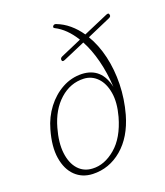

<svg xmlns="http://www.w3.org/2000/svg" viewBox="-136 -822 790 922"><g transform="rotate(-20 258.5 -361.0)"><path d="M424.5 -204.5Q395 -100.5 328.8 -44.5Q262.5 11.5 179 8.5Q126.5 6.5 91.5 -27.2Q56.5 -61 46.8 -121.2Q37 -181.5 60.5 -263Q76.5 -320.5 111 -365.8Q145.5 -411 192.5 -436.8Q239.5 -462.5 293 -461Q391.5 -457 414.5 -351Q410.5 -424.5 394.2 -488Q378 -551.5 351.5 -600.5L239 -552Q225.5 -546.5 224 -556Q221.5 -567.5 235 -573L341 -619Q300.5 -685 246 -712.5Q237 -717 243.5 -725Q249 -732 259 -728.5Q293.5 -715.5 322.5 -691Q351.5 -666.5 374 -633.5L501.5 -688.5Q515 -694 516 -683.5Q519.5 -673 506 -667.5L385.5 -615Q417 -562.5 432.8 -495Q448.5 -427.5 446.8 -353Q445 -278.5 424.5 -204.5ZM187 -16.5Q247 -13 304 -61Q361 -109 388.5 -207Q407 -274.5 398.5 -325.5Q390 -376.5 362 -405.5Q334 -434.5 294 -436.5Q226 -439.5 172 -391.5Q118 -343.5 94.5 -258.5Q74.5 -188 81 -134.2Q87.5 -80.5 115.2 -49.5Q143 -18.5 187 -16.5Z"/></g></svg>

Font: Fraunces 9pt Soft Thin
Style: Italic
Weight: 100
Italic angle: -16°
Version: Version 1.000;[b76b70a41]